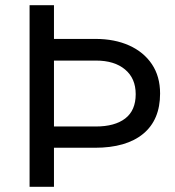

<svg xmlns="http://www.w3.org/2000/svg" viewBox="-20 -720 673 740"><path d="M94 0V-700H188V-570H348Q421.5 -570 477.8 -544.8Q534 -519.5 565.5 -472.5Q597 -425.5 597 -359.5Q597 -258 531.8 -204.2Q466.5 -150.5 346 -150.5H188V0ZM188 -232.5H349.5Q422.5 -232.5 462.8 -263.5Q503 -294.5 503 -357Q503 -418 462 -452.2Q421 -486.5 350.5 -486.5H188Z"/></svg>

Font: Geologica Light
Style: Regular
Weight: 300
Designer: Sindre Bremnes, Frode Helland
Foundry: Monokrom Skriftforlag AS
Version: Version 1.010; ttfautohint (v1.8.4.7-5d5b);gftools[0.9.28]